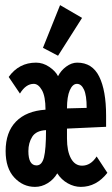

<svg xmlns="http://www.w3.org/2000/svg" viewBox="-20 -719 440 751"><path d="M117 12Q70 12 36 -24.5Q2 -61 2 -128Q2 -202 42.5 -243.5Q83 -285 158 -290Q158 -342 144 -366.5Q130 -391 112 -391Q81 -391 58 -353L14 -418Q54 -474 121 -474Q148 -474 172.5 -457.5Q197 -441 207 -421Q218 -443 239 -458.5Q260 -474 282 -474Q341 -474 368 -419.5Q395 -365 395 -267V-223L242 -216V-177Q242 -128 257.5 -99.5Q273 -71 301 -71Q335 -71 358 -107L400 -43Q357 12 296 12Q270 12 245 -2Q220 -16 204 -41Q190 -17 166.5 -2.5Q143 12 117 12ZM242 -295 319 -297Q319 -346 308.5 -368.5Q298 -391 281 -391Q264 -391 253 -366Q242 -341 242 -295ZM123 -72Q144 -72 152 -103.5Q160 -135 160 -210Q121 -208 106 -184Q91 -160 91 -128Q91 -72 123 -72ZM207 -501 148 -532 215 -699 301 -649Z"/></svg>

Font: Inconsolata Condensed ExtraBold
Style: Regular
Weight: 800
Width: 3
Monospace: yes
Designer: Raph Levien, Cyreal, Brenton Simpson
Foundry: Raph Levien, Cyreal, Google
Version: Version 3.001; ttfautohint (v1.8.2.53-6de2)